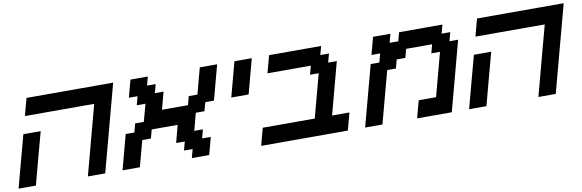

<svg xmlns="http://www.w3.org/2000/svg" viewBox="-47 -994 4135 1364"><g transform="rotate(-10 2021.0 -312.5)"><path d="M500 0H625Q652.8 -104 708.7 -312.3Q764.6 -520.5 792.5 -625H167.5Q161.6 -604 150.4 -562.3Q139.2 -520.5 133.8 -500H633.8Q611.3 -417 566.7 -250Q522 -83 500 0ZM0 0H125Q141.6 -62.5 175 -187.5Q208.5 -312.5 225.6 -375H100.6Q84 -312.5 50.3 -187.5Q16.6 -62.5 0 0Z M1250 0H1375Q1380.9 -21 1392.1 -62.5Q1403.3 -104 1408.7 -125H1346.2L1362.8 -187.5H1300.3Q1306.2 -208 1317.1 -249.8Q1328.1 -291.5 1333.5 -312.5H1396L1413.1 -375H1475.6Q1486.8 -416.5 1509 -500Q1531.2 -583.5 1542.5 -625H1417.5L1367.2 -437.5H1304.7L1288.1 -375H1100.6Q1106.4 -396 1117.4 -437.5Q1128.4 -479 1133.8 -500H1071.3L1088.4 -562.5H1025.9L1042.5 -625H917.5Q911.6 -604 900.4 -562.3Q889.2 -520.5 883.8 -500H946.3L929.7 -437.5H992.2Q986.8 -417 975.6 -375Q964.4 -333 958.5 -312.5H896L879.4 -250H816.9Q805.7 -208 783.4 -125Q761.2 -42 750 0H875L925.3 -187.5H987.8L1004.4 -250H1191.9Q1186 -229 1175 -187.3Q1164.1 -145.5 1158.7 -125H1221.2L1204.1 -62.5H1266.6Z M1600.6 -375H1725.6Q1736.8 -416.5 1759 -500Q1781.2 -583.5 1792.5 -625H1667.5Q1656.2 -583.5 1634 -500Q1611.8 -416.5 1600.6 -375Z M1750 0H2375Q2380.9 -21 2392.1 -62.5Q2403.3 -104 2408.7 -125H2283.7Q2300.3 -187.5 2333.7 -312.5Q2367.2 -437.5 2383.8 -500H2321.3L2338.4 -562.5H2275.9L2292.5 -625H1917.5Q1911.6 -604 1900.4 -562.3Q1889.2 -520.5 1883.8 -500H2196.3L2179.7 -437.5H2242.2L2158.7 -125H1783.7Q1777.8 -104 1766.6 -62.5Q1755.4 -21 1750 0Z M2875 0H3125Q3147.5 -83 3192.1 -250Q3236.8 -417 3258.8 -500H3196.3L3213.4 -562.5H3150.9L3167.5 -625H2855L2838.4 -562.5H2775.9L2792.5 -625H2667.5Q2661.6 -604 2650.4 -562.3Q2639.2 -520.5 2633.8 -500H2696.3L2679.7 -437.5H2617.2L2500 0H2625Q2641.6 -62.5 2675 -187.5Q2708.5 -312.5 2725.6 -375H2788.1L2804.7 -437.5H2867.2L2883.8 -500H3071.3L3054.7 -437.5H3117.2L3033.7 -125H2908.7Q2902.8 -104 2891.6 -62.5Q2880.4 -21 2875 0Z M3750 0H3875Q3902.8 -104 3958.7 -312.3Q4014.6 -520.5 4042.5 -625H3417.5Q3411.6 -604 3400.4 -562.3Q3389.2 -520.5 3383.8 -500H3883.8Q3861.3 -417 3816.7 -250Q3772 -83 3750 0ZM3250 0H3375Q3391.6 -62.5 3425 -187.5Q3458.5 -312.5 3475.6 -375H3350.6Q3334 -312.5 3300.3 -187.5Q3266.6 -62.5 3250 0Z"/></g></svg>

Font: Faithful 32x
Style: Oblique
Weight: 400
Foundry: Faithful Resource Pack
Version: Version 1.0; January 27, 2023